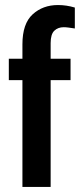

<svg xmlns="http://www.w3.org/2000/svg" viewBox="-20 -742 317 762"><path d="M69 0V-424H15V-509H69V-566Q69 -648 109.5 -685Q150 -722 210 -722Q244 -722 277 -712V-629Q263 -631 252.5 -632.5Q242 -634 233 -634Q210 -634 195.5 -620Q181 -606 181 -571V-509H260V-424H181V0Z"/></svg>

Font: Special Gothic Condensed Medium
Style: Regular
Weight: 500
Width: 3
Designer: Alistair McCready
Foundry: Monolith
Version: Version 1.000; ttfautohint (v1.8.4.7-5d5b)